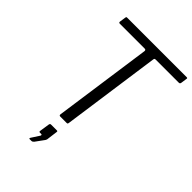

<svg xmlns="http://www.w3.org/2000/svg" viewBox="-278 -859 1215 1215"><g transform="rotate(45 329.0 -252.0)"><path d="M110 -734Q111 -739 112.5 -740.5Q114 -742 119 -742H651Q657 -742 658 -739.5Q659 -737 658 -733L652 -691Q651 -687 648.5 -684.5Q646 -682 640 -682H435Q428 -682 425.5 -680Q423 -678 422 -671L329 -11Q328 -4 326 -2Q324 0 318 0H263Q256 0 254 -3Q252 -6 253 -13L346 -670Q347 -682 335 -682H113Q103 -682 104 -692ZM225 238Q222 238 221.5 235.5Q221 233 223 229L258 175Q261 170 260 166.5Q259 163 255 163H243Q239 163 237 161Q235 159 236 153L246 87Q248 77 256 77H309Q316 77 315 84L305 161Q303 166 301 170L258 229Q254 233 250.5 235.5Q247 238 241 238Z"/></g></svg>

Font: Libre Franklin Thin Light
Style: Italic
Weight: 300
Italic angle: -8°
Version: Version 3.000